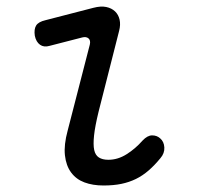

<svg xmlns="http://www.w3.org/2000/svg" viewBox="-20 -560 640 590"><path d="M132 -419Q115 -414 103 -422.5Q91 -431 87 -450Q84 -470 91 -481.5Q98 -493 120 -498L267 -536Q290 -542 306.5 -538.5Q323 -535 333.5 -525Q344 -515 347.5 -499.5Q351 -484 346 -465L283 -217Q272 -172 269 -143.5Q266 -115 269.5 -99Q273 -83 284 -76Q295 -69 313 -69Q342 -69 369 -86Q396 -103 418 -128Q433 -144 447.5 -144Q462 -144 472 -135Q484 -125 485 -107Q486 -89 473 -74Q455 -52 436.5 -36Q418 -20 397.5 -10Q377 0 353 5Q329 10 298 10Q265 10 239.5 0.5Q214 -9 198.5 -30Q183 -51 179.5 -83Q176 -115 188 -159L256 -423Q259 -436 252 -442Q245 -448 233 -445Z"/></svg>

Font: Maple Mono Light
Style: Italic
Weight: 300
Italic angle: -10°
Monospace: yes
Designer: subframe7536
Version: Version 7.000